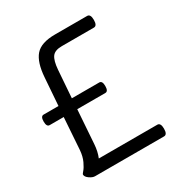

<svg xmlns="http://www.w3.org/2000/svg" viewBox="-172 -868 944 995"><g transform="rotate(-30 300.0 -370.0)"><path d="M39 -410H128L140 -574Q146 -661 180 -700.5Q214 -740 298 -740H490Q510 -740 510 -705Q510 -670 490 -670H298Q256 -670 240 -648Q224 -626 220 -574L208 -410H372Q390 -410 390 -378.5Q390 -347 372 -347H204L190 -147Q187 -103 173 -70H523Q543 -70 543 -35Q543 0 523 0H110Q96 0 78 -12.5Q60 -25 60 -39Q60 -42 71 -54.5Q82 -67 94.5 -93.5Q107 -120 110 -157L123 -347H39Q21 -347 21 -378.5Q21 -410 39 -410Z"/></g></svg>

Font: Offside
Style: Regular
Weight: 400
Designer: Eduardo Rodriguez Tunni
Foundry: Eduardo Rodriguez Tunni
Version: Version 1.001